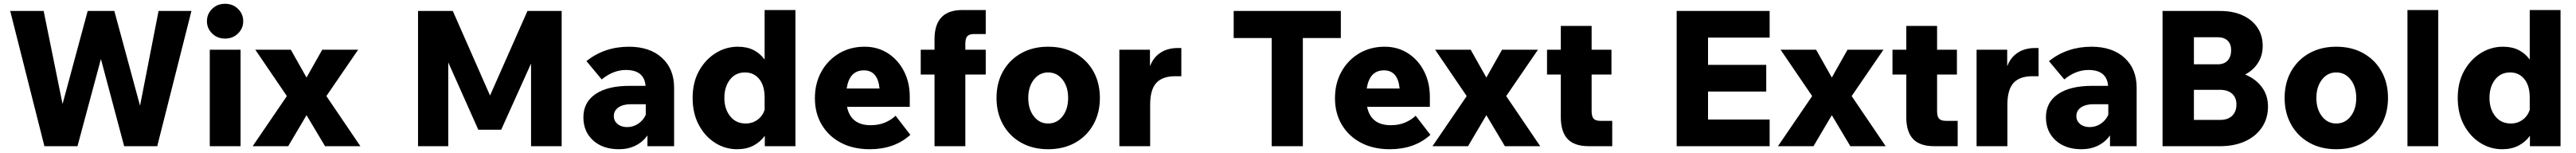

<svg xmlns="http://www.w3.org/2000/svg" viewBox="-20 -773 13632 809"><path d="M812 0H637L514 -461L390 0H215L34 -715H211L311 -223L444 -715H585L721 -214L819 -715H993Z M1267 -661Q1267 -623 1239.5 -596Q1212 -569 1171 -569Q1130 -569 1102.5 -596Q1075 -623 1075 -661Q1075 -699 1102.5 -726Q1130 -753 1171 -753Q1212 -753 1239.5 -726Q1267 -699 1267 -661ZM1253 0H1090V-510H1253Z M1505 0H1317L1498 -265L1331 -510H1519L1602 -363L1685 -510H1875L1707 -265L1887 0H1700L1602 -164Z M2632 -87H2511L2352 -443V0H2192V-715H2376L2573 -268L2771 -715H2952V0H2790V-437Z M3255 16Q3170 16 3118.5 -30.5Q3067 -77 3067 -153Q3067 -232 3131 -275.5Q3195 -319 3310 -319H3396Q3389 -403 3292 -403Q3225 -403 3164 -353L3083 -450Q3179 -526 3308 -526Q3418 -526 3482.5 -467.5Q3547 -409 3547 -309V0H3406V-57Q3381 -22 3342.5 -3Q3304 16 3255 16ZM3298 -101Q3331 -101 3357.5 -119Q3384 -137 3397 -166V-222H3319Q3277 -222 3252.5 -205Q3228 -188 3228 -159Q3228 -134 3247.5 -117.5Q3267 -101 3298 -101Z M4027 0V-55Q4003 -22 3966.5 -3Q3930 16 3880 16Q3817 16 3763.5 -18Q3710 -52 3677.5 -113Q3645 -174 3645 -255Q3645 -337 3678.5 -397.5Q3712 -458 3766.5 -492Q3821 -526 3884 -526Q3933 -526 3968 -508Q4003 -490 4026 -458V-720H4189V0ZM3813 -255Q3813 -197 3843.5 -158.5Q3874 -120 3926 -120Q3961 -120 3988 -139.5Q4015 -159 4026 -192V-258Q4026 -320 3997.5 -355Q3969 -390 3922 -390Q3872 -390 3842.5 -352Q3813 -314 3813 -255Z M4719 -161 4797 -60Q4713 16 4582 16Q4495 16 4430 -18Q4365 -52 4328.5 -113Q4292 -174 4292 -254Q4292 -332 4326 -393.5Q4360 -455 4419.5 -490.5Q4479 -526 4555 -526Q4624 -526 4678 -491.5Q4732 -457 4763 -397Q4794 -337 4794 -261V-208H4462Q4482 -111 4587 -111Q4630 -111 4663 -125Q4696 -139 4719 -161ZM4551 -401Q4475 -401 4460 -305H4634Q4625 -401 4551 -401Z M5088 0H4925V-379H4852V-510H4925V-566Q4925 -720 5072 -720H5196V-593H5134Q5109 -593 5098.5 -581.5Q5088 -570 5088 -541V-510H5196V-379H5088Z M5526 16Q5445 16 5383.5 -18.5Q5322 -53 5287.5 -114.5Q5253 -176 5253 -255Q5253 -335 5287.5 -396Q5322 -457 5383.5 -491.5Q5445 -526 5526 -526Q5608 -526 5669.5 -491.5Q5731 -457 5765.5 -396Q5800 -335 5800 -255Q5800 -176 5765.5 -114.5Q5731 -53 5669.5 -18.5Q5608 16 5526 16ZM5526 -120Q5573 -120 5602.5 -158Q5632 -196 5632 -255Q5632 -314 5602.5 -352Q5573 -390 5526 -390Q5480 -390 5450.5 -352Q5421 -314 5421 -255Q5421 -196 5450.5 -158Q5480 -120 5526 -120Z M6231 -519V-370H6199Q6131 -370 6098.5 -334.5Q6066 -299 6066 -219V0H5903V-510H6065V-423Q6080 -461 6104.5 -482Q6129 -503 6156 -511Q6183 -519 6207 -519Z M6874 0H6709V-572H6508V-715H7075V-572H6874Z M7471 -161 7549 -60Q7465 16 7334 16Q7247 16 7182 -18Q7117 -52 7080.5 -113Q7044 -174 7044 -254Q7044 -332 7078 -393.5Q7112 -455 7171.5 -490.5Q7231 -526 7307 -526Q7376 -526 7430 -491.5Q7484 -457 7515 -397Q7546 -337 7546 -261V-208H7214Q7234 -111 7339 -111Q7382 -111 7415 -125Q7448 -139 7471 -161ZM7303 -401Q7227 -401 7212 -305H7386Q7377 -401 7303 -401Z M7748 0H7560L7741 -265L7574 -510H7762L7845 -363L7928 -510H8118L7950 -265L8130 0H7943L7845 -164Z M8511 0H8387Q8311 0 8275 -38Q8239 -76 8239 -154V-379H8166V-510H8239V-636H8402V-510H8507V-379H8402V-186Q8402 -157 8412.5 -145.5Q8423 -134 8449 -134H8511Z M9344 0H8852V-715H9344V-574H9018V-430H9326V-289H9018V-141H9344Z M9576 0H9388L9569 -265L9402 -510H9590L9673 -363L9756 -510H9946L9778 -265L9958 0H9771L9673 -164Z M10339 0H10215Q10139 0 10103 -38Q10067 -76 10067 -154V-379H9994V-510H10067V-636H10230V-510H10335V-379H10230V-186Q10230 -157 10240.5 -145.5Q10251 -134 10277 -134H10339Z M10767 -519V-370H10735Q10667 -370 10634.5 -334.5Q10602 -299 10602 -219V0H10439V-510H10601V-423Q10616 -461 10640.5 -482Q10665 -503 10692 -511Q10719 -519 10743 -519Z M10994 16Q10909 16 10857.5 -30.5Q10806 -77 10806 -153Q10806 -232 10870 -275.5Q10934 -319 11049 -319H11135Q11128 -403 11031 -403Q10964 -403 10903 -353L10822 -450Q10918 -526 11047 -526Q11157 -526 11221.5 -467.5Q11286 -409 11286 -309V0H11145V-57Q11120 -22 11081.5 -3Q11043 16 10994 16ZM11037 -101Q11070 -101 11096.5 -119Q11123 -137 11136 -166V-222H11058Q11016 -222 10991.5 -205Q10967 -188 10967 -159Q10967 -134 10986.5 -117.5Q11006 -101 11037 -101Z M11423 0V-715H11728Q11796 -715 11846.5 -692Q11897 -669 11925 -627.5Q11953 -586 11953 -530Q11953 -480 11928.5 -441Q11904 -402 11860 -379Q11916 -356 11948.5 -312.5Q11981 -269 11981 -210Q11981 -147 11949 -99.5Q11917 -52 11860 -26Q11803 0 11727 0ZM11716 -576H11589V-433H11716Q11749 -433 11767.5 -453Q11786 -473 11786 -508Q11786 -540 11767.5 -558Q11749 -576 11716 -576ZM11589 -139H11728Q11768 -139 11791 -160.5Q11814 -182 11814 -221Q11814 -257 11791 -277.5Q11768 -298 11728 -298H11589Z M12342 16Q12261 16 12199.5 -18.5Q12138 -53 12103.5 -114.5Q12069 -176 12069 -255Q12069 -335 12103.5 -396Q12138 -457 12199.5 -491.5Q12261 -526 12342 -526Q12424 -526 12485.5 -491.5Q12547 -457 12581.5 -396Q12616 -335 12616 -255Q12616 -176 12581.5 -114.5Q12547 -53 12485.5 -18.5Q12424 16 12342 16ZM12342 -120Q12389 -120 12418.5 -158Q12448 -196 12448 -255Q12448 -314 12418.5 -352Q12389 -390 12342 -390Q12296 -390 12266.5 -352Q12237 -314 12237 -255Q12237 -196 12266.5 -158Q12296 -120 12342 -120Z M12882 0H12719V-720H12882Z M13367 0V-55Q13343 -22 13306.5 -3Q13270 16 13220 16Q13157 16 13103.5 -18Q13050 -52 13017.5 -113Q12985 -174 12985 -255Q12985 -337 13018.5 -397.5Q13052 -458 13106.5 -492Q13161 -526 13224 -526Q13273 -526 13308 -508Q13343 -490 13366 -458V-720H13529V0ZM13153 -255Q13153 -197 13183.5 -158.5Q13214 -120 13266 -120Q13301 -120 13328 -139.5Q13355 -159 13366 -192V-258Q13366 -320 13337.5 -355Q13309 -390 13262 -390Q13212 -390 13182.5 -352Q13153 -314 13153 -255Z"/></svg>

Font: Wix Madefor Text ExtraBold
Style: Regular
Weight: 800
Designer: Dalton Maag Ltd
Foundry: Dalton Maag Ltd
Version: Version 3.100